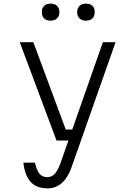

<svg xmlns="http://www.w3.org/2000/svg" viewBox="-20 -826 740 1060"><path d="M89 -593H164L343 -111H399L380 -50H292ZM618 -593 373 103Q353 157 320 185.5Q287 214 243 214Q182 214 149.5 178.5Q117 143 109 72H173Q182 113 197.5 132.5Q213 152 241 152Q264 152 280.5 135.5Q297 119 311 83L548 -593ZM259 -712Q236 -712 223.5 -724.5Q211 -737 211 -759Q211 -781 223.5 -793.5Q236 -806 259 -806Q282 -806 295 -793.5Q308 -781 308 -759Q308 -737 295 -724.5Q282 -712 259 -712ZM455 -712Q432 -712 419 -724.5Q406 -737 406 -759Q406 -781 419 -793.5Q432 -806 455 -806Q478 -806 490.5 -793.5Q503 -781 503 -759Q503 -737 490.5 -724.5Q478 -712 455 -712Z"/></svg>

Font: Martian Mono SemiExpanded ExtraLight
Style: Regular
Weight: 250
Monospace: yes
Version: Version 0.930